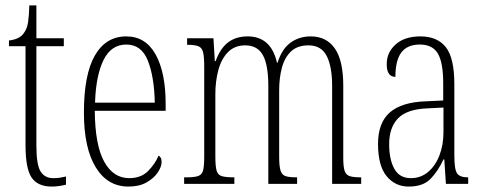

<svg xmlns="http://www.w3.org/2000/svg" viewBox="-20 -677 1782 707"><path d="M171 10Q119 10 96.5 -23Q74 -56 74 -142V-507H13V-528Q51 -532 67 -554Q80 -571 83.5 -596Q87 -621 88 -657H114V-536H215V-507H114V-141Q114 -70 129.5 -45.5Q145 -21 176 -21Q189 -21 199.5 -22.5Q210 -24 223 -27V3Q211 6 197.5 8Q184 10 171 10Z M453 10Q376 10 332.5 -61Q289 -132 289 -262Q289 -403 329.5 -473Q370 -543 445 -543Q516 -543 553 -476.5Q590 -410 590 -294V-269H329Q330 -143 363.5 -82Q397 -21 456 -21Q499 -21 525 -47Q551 -73 564 -104Q568 -102 571.5 -96.5Q575 -91 575 -80Q575 -63 561 -42Q547 -21 520 -5.5Q493 10 453 10ZM550 -299Q548 -394 524.5 -453.5Q501 -513 445 -513Q389 -513 361 -455.5Q333 -398 330 -299Z M658 0V-24H668Q696 -24 710 -29Q724 -34 728 -50Q732 -66 732 -101V-431Q732 -467 728 -484Q724 -501 711 -506.5Q698 -512 671 -512H669V-536H766L771 -452H774Q791 -499 820 -521Q849 -543 892 -543Q978 -543 1000 -446H1002Q1018 -497 1050 -520Q1082 -543 1124 -543Q1182 -543 1213 -498.5Q1244 -454 1244 -361V-96Q1244 -63 1249 -48Q1254 -33 1267.5 -28.5Q1281 -24 1308 -24H1310V0H1203V-360Q1203 -432 1183 -471Q1163 -510 1116 -510Q1075 -510 1051.5 -487.5Q1028 -465 1018 -427.5Q1008 -390 1008 -345V-100Q1008 -65 1013 -49Q1018 -33 1031.5 -28.5Q1045 -24 1071 -24H1074V0H968V-360Q968 -438 948 -474Q928 -510 883 -510Q844 -510 819.5 -485Q795 -460 784 -419Q773 -378 773 -330V-100Q773 -65 777.5 -49Q782 -33 796.5 -28.5Q811 -24 841 -24H843V0Z M1485 10Q1435 10 1403.5 -28.5Q1372 -67 1372 -147Q1372 -225 1415.5 -263Q1459 -301 1549 -304L1612 -307V-371Q1612 -446 1592.5 -479.5Q1573 -513 1526 -513Q1480 -513 1458 -484Q1436 -455 1436 -394Q1404 -394 1404 -441Q1404 -484 1437 -513.5Q1470 -543 1528 -543Q1590 -543 1621.5 -503.5Q1653 -464 1653 -367V-105Q1653 -52 1663.5 -38Q1674 -24 1702 -24H1704V0H1622L1616 -90H1613Q1593 -47 1565.5 -18.5Q1538 10 1485 10ZM1493 -21Q1529 -21 1556 -43.5Q1583 -66 1598 -104.5Q1613 -143 1613 -191V-281L1554 -278Q1478 -275 1445.5 -241Q1413 -207 1413 -146Q1413 -90 1432 -55.5Q1451 -21 1493 -21Z"/></svg>

Font: Noto Serif Ethiopic ExtraCondensed ExtraLight
Style: Regular
Weight: 200
Width: 2
Designer: Monotype Design Team
Foundry: Monotype Imaging Inc.
Version: Version 2.102; ttfautohint (v1.8.4.7-5d5b)